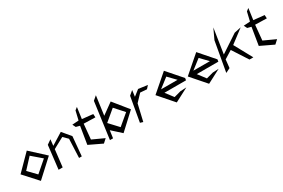

<svg xmlns="http://www.w3.org/2000/svg" viewBox="85 -1654 3948 2680"><g transform="rotate(-30 2058.5 -313.5)"><path d="M143 -212 291 -372 445 -240 266 -85ZM51 -210 252 11 525 -240 292 -454Z M641 -276 816 -371 886 -302 873 0H917L945 -310L834 -443L646 -326L657 -426L587 -377L543 0H609Z M1274 0 1333 -54 1145 -140 1168 -382 1354 -377 1351 -432 1178 -450 1203 -632 1162 -600 1128 -456 1024 -449 1049 -398 1110 -382 1064 -100Z M1584 11 1840 -226 1649 -462 1472 -334 1514 -641 1451 -587 1371 0H1421L1438 -121ZM1631 -372 1762 -226 1591 -82 1457 -226Z M1962 -252 2068 -364 2173 -356 2215 -402 2068 -422 1975 -349 1989 -451 1924 -396 1854 0 1900 14Z M2360 -192H2708L2713 -226L2507 -462L2235 -226L2442 11L2662 -104L2564 -99L2453 -69ZM2609 -257H2343L2495 -375Z M2881 -192H3229L3234 -226L3028 -462L2756 -226L2963 11L3183 -104L3085 -99L2974 -69ZM3130 -257H2864L3016 -375Z M3682 0 3524 -289 3738 -451 3629 -428 3345 -240 3407 -641 3331 -478 3246 0 3319 -36 3333 -168 3460 -247 3620 0Z M4037 0 4096 -54 3908 -140 3931 -382 4117 -377 4114 -432 3941 -450 3966 -632 3925 -600 3891 -456 3787 -449 3812 -398 3873 -382 3827 -100Z"/></g></svg>

Font: Stormblade
Style: Obl
Weight: 400
Designer: Mew Too
Foundry: Cannot Into Space Fonts
Version: Version 0.77